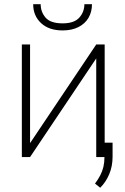

<svg xmlns="http://www.w3.org/2000/svg" viewBox="-20 -737 585 901"><path d="M121.1 -65.4 431.6 -528.3H471.2V0H431.6V-462.9L121.1 0H82.5V-528.3H121.1ZM376 -717.3H411.6Q411.6 -681.2 395.3 -653.3Q378.9 -625.5 347.9 -609.9Q316.9 -594.2 273.9 -594.2Q209.5 -594.2 172.6 -628.7Q135.7 -663.1 135.7 -717.3H170.9Q170.9 -680.7 194.1 -654.1Q217.3 -627.4 273.9 -627.4Q328.1 -627.4 352.1 -654.3Q376 -681.2 376 -717.3ZM508.3 -67.4V-1.5Q508.3 43.5 492.4 80.8Q476.6 118.2 450.2 144L425.8 124.5Q440.4 105 450.4 85.9Q460.4 66.9 465.3 45.9Q470.2 24.9 470.2 0V-67.4Z"/></svg>

Font: Roboto ExtraLight
Style: Regular
Weight: 250
Designer: Christian Robertson
Foundry: Google
Version: Version 3.009; 2024